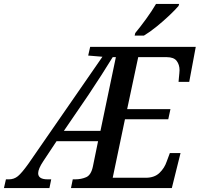

<svg xmlns="http://www.w3.org/2000/svg" viewBox="-69 -951 1010 971"><path d="M-49 0 -39 -44H-24Q2 -44 21.5 -60Q41 -76 74 -122L449 -664L377 -670L387 -714H921L888 -537H834Q834 -541 835.5 -554.5Q837 -568 838 -580.5Q839 -593 839 -596Q839 -624 824.5 -643Q810 -662 774 -662H630L574 -399H793L782 -348H563L501 -52H668Q712 -52 737.5 -76.5Q763 -101 774 -134L790 -177H844L800 0H290L299 -44H311Q342 -44 367 -55Q392 -66 401 -110L427 -237H217L150 -136Q124 -97 124 -75Q124 -44 172 -44H190L181 0ZM254 -289H439L517 -662H501Q477 -623 443.5 -570.5Q410 -518 379 -472ZM612 -771 615 -784Q640 -814 669.5 -854.5Q699 -895 720 -931H837L834 -921Q818 -902 788 -873.5Q758 -845 723.5 -817Q689 -789 659 -771Z"/></svg>

Font: Noto Serif SemiCondensed Medium
Style: Italic
Weight: 500
Width: 4
Italic angle: -12°
Designer: Monotype Design Team
Foundry: Monotype Imaging Inc.
Version: Version 2.013